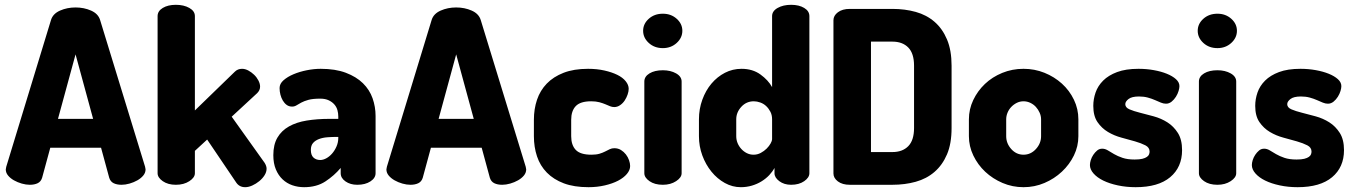

<svg xmlns="http://www.w3.org/2000/svg" viewBox="-20 -768 5631 798"><path d="M104 0Q88 0 70.5 -5Q53 -10 38 -18.5Q23 -27 13.5 -38.5Q4 -50 4 -64Q4 -67 6 -75L192 -685Q200 -711 229.5 -724Q259 -737 294 -737Q329 -737 358.5 -724Q388 -711 396 -685L583 -75Q585 -67 585 -64Q585 -50 575.5 -38.5Q566 -27 551 -18.5Q536 -10 518.5 -5Q501 0 485 0Q466 0 452.5 -6.5Q439 -13 434 -29L400 -154H189L155 -29Q150 -13 136.5 -6.5Q123 0 104 0ZM367 -274 294 -542 221 -274Z M943 -283 1080 -91Q1088 -78 1088 -67Q1088 -53 1079.5 -39.5Q1071 -26 1057.5 -15Q1044 -4 1028.5 3Q1013 10 999 10Q975 10 962 -9L841 -188L790 -141V-48Q790 -30 767 -15Q744 0 711 0Q678 0 656.5 -15Q635 -30 635 -48V-701Q635 -722 656.5 -735Q678 -748 711 -748Q744 -748 767 -735Q790 -722 790 -701V-309L956 -470Q968 -482 986 -482Q999 -482 1012 -475Q1025 -468 1036 -457.5Q1047 -447 1054 -433.5Q1061 -420 1061 -408Q1061 -393 1049 -381Z M1313 -482Q1374 -482 1417.5 -465.5Q1461 -449 1488.5 -422Q1516 -395 1528.5 -359.5Q1541 -324 1541 -286V-48Q1541 -28 1519.5 -14Q1498 0 1465 0Q1436 0 1416 -14Q1396 -28 1396 -48V-70Q1369 -38 1332.5 -14Q1296 10 1244 10Q1218 10 1195 2Q1172 -6 1154.5 -22.5Q1137 -39 1126.5 -64Q1116 -89 1116 -123Q1116 -167 1133 -196Q1150 -225 1181 -242.5Q1212 -260 1255 -267Q1298 -274 1350 -274H1386V-284Q1386 -297 1382.5 -310Q1379 -323 1370 -333.5Q1361 -344 1346.5 -351Q1332 -358 1311 -358Q1280 -358 1262 -353Q1244 -348 1232 -341.5Q1220 -335 1212 -330Q1204 -325 1194 -325Q1181 -325 1171.5 -332Q1162 -339 1155.5 -350Q1149 -361 1145.5 -374.5Q1142 -388 1142 -402Q1142 -420 1158.5 -434.5Q1175 -449 1200 -459.5Q1225 -470 1255 -476Q1285 -482 1313 -482ZM1386 -199H1382Q1361 -199 1341 -197.5Q1321 -196 1305.5 -190Q1290 -184 1281 -173.5Q1272 -163 1272 -145Q1272 -123 1283 -113Q1294 -103 1311 -103Q1323 -103 1336 -110Q1349 -117 1360 -129.5Q1371 -142 1378.5 -159Q1386 -176 1386 -195Z M1686 0Q1670 0 1652.5 -5Q1635 -10 1620 -18.5Q1605 -27 1595.5 -38.5Q1586 -50 1586 -64Q1586 -67 1588 -75L1774 -685Q1782 -711 1811.5 -724Q1841 -737 1876 -737Q1911 -737 1940.5 -724Q1970 -711 1978 -685L2165 -75Q2167 -67 2167 -64Q2167 -50 2157.5 -38.5Q2148 -27 2133 -18.5Q2118 -10 2100.5 -5Q2083 0 2067 0Q2048 0 2034.5 -6.5Q2021 -13 2016 -29L1982 -154H1771L1737 -29Q1732 -13 1718.5 -6.5Q1705 0 1686 0ZM1949 -274 1876 -542 1803 -274Z M2426 10Q2366 10 2323.5 -6Q2281 -22 2253 -50.5Q2225 -79 2212 -118Q2199 -157 2199 -202V-270Q2199 -315 2212 -353.5Q2225 -392 2252.5 -420.5Q2280 -449 2322.5 -465.5Q2365 -482 2424 -482Q2461 -482 2492 -475Q2523 -468 2545.5 -457Q2568 -446 2580.5 -430.5Q2593 -415 2593 -399Q2593 -388 2588.5 -375Q2584 -362 2576.5 -350.5Q2569 -339 2557.5 -331Q2546 -323 2533 -323Q2524 -323 2515.5 -326.5Q2507 -330 2496.5 -334.5Q2486 -339 2471.5 -343Q2457 -347 2437 -347Q2392 -347 2373 -327Q2354 -307 2354 -270V-202Q2354 -165 2373 -145Q2392 -125 2438 -125Q2458 -125 2471.5 -129Q2485 -133 2495.5 -138.5Q2506 -144 2514.5 -148Q2523 -152 2533 -152Q2549 -152 2561 -144.5Q2573 -137 2581.5 -126Q2590 -115 2594.5 -102Q2599 -89 2599 -78Q2599 -61 2585.5 -45Q2572 -29 2549 -17Q2526 -5 2494 2.5Q2462 10 2426 10Z M2735 -476Q2767 -476 2790 -463Q2813 -450 2813 -429V-48Q2813 -30 2790 -15Q2767 0 2735 0Q2701 0 2679.5 -15Q2658 -30 2658 -48V-429Q2658 -450 2679.5 -463Q2701 -476 2735 -476ZM2735 -711Q2769 -711 2792.5 -690Q2816 -669 2816 -640Q2816 -611 2792.5 -589.5Q2769 -568 2735 -568Q2700 -568 2676.5 -589.5Q2653 -611 2653 -640Q2653 -669 2676.5 -690Q2700 -711 2735 -711Z M3268 -748Q3301 -748 3322.5 -735Q3344 -722 3344 -701V-48Q3344 -30 3322.5 -15Q3301 0 3268 0Q3239 0 3219 -15Q3199 -30 3199 -48V-70Q3191 -55 3177.5 -40.5Q3164 -26 3145.5 -14.5Q3127 -3 3105 3.5Q3083 10 3059 10Q3024 10 2992.5 -7.5Q2961 -25 2937 -54.5Q2913 -84 2899 -122Q2885 -160 2885 -202V-272Q2885 -315 2899 -353.5Q2913 -392 2937 -420.5Q2961 -449 2993 -465.5Q3025 -482 3062 -482Q3108 -482 3140.5 -458.5Q3173 -435 3189 -406V-701Q3189 -722 3212 -735Q3235 -748 3268 -748ZM3040 -202Q3040 -187 3045.5 -173.5Q3051 -160 3061 -149Q3071 -138 3084 -131.5Q3097 -125 3112 -125Q3128 -125 3142 -132.5Q3156 -140 3166.5 -150.5Q3177 -161 3183 -172Q3189 -183 3189 -189V-272Q3189 -290 3182 -303.5Q3175 -317 3164.5 -327Q3154 -337 3140 -342Q3126 -347 3113 -347Q3082 -347 3061 -324Q3040 -301 3040 -272Z M3689 -731Q3741 -731 3786 -718.5Q3831 -706 3864 -677.5Q3897 -649 3916 -604Q3935 -559 3935 -495V-236Q3935 -171 3916 -126.5Q3897 -82 3864 -53.5Q3831 -25 3786 -12.5Q3741 0 3689 0H3512Q3481 0 3462.5 -14Q3444 -28 3444 -47V-684Q3444 -703 3462.5 -717Q3481 -731 3512 -731ZM3600 -595V-136H3689Q3731 -136 3755 -160.5Q3779 -185 3779 -236V-495Q3779 -546 3755 -570.5Q3731 -595 3689 -595Z M4234 -482Q4280 -482 4321 -465.5Q4362 -449 4393.5 -420.5Q4425 -392 4443.5 -353.5Q4462 -315 4462 -272V-202Q4462 -160 4443.5 -122Q4425 -84 4393.5 -54.5Q4362 -25 4321 -7.5Q4280 10 4234 10Q4188 10 4147 -7.5Q4106 -25 4075 -54Q4044 -83 4025.5 -121.5Q4007 -160 4007 -202V-272Q4007 -314 4025 -352Q4043 -390 4073.5 -419Q4104 -448 4145.5 -465Q4187 -482 4234 -482ZM4307 -272Q4307 -286 4301 -299.5Q4295 -313 4285.5 -323.5Q4276 -334 4262.5 -340.5Q4249 -347 4234 -347Q4219 -347 4206 -340.5Q4193 -334 4183 -323.5Q4173 -313 4167.5 -299.5Q4162 -286 4162 -272V-202Q4162 -172 4183 -148.5Q4204 -125 4234 -125Q4264 -125 4285.5 -148.5Q4307 -172 4307 -202Z M4696 -105Q4716 -105 4728 -108Q4740 -111 4747 -116Q4754 -121 4756 -127Q4758 -133 4758 -138Q4758 -155 4740.5 -164Q4723 -173 4697 -180.5Q4671 -188 4641 -196Q4611 -204 4585 -219.5Q4559 -235 4541.5 -260.5Q4524 -286 4524 -328Q4524 -356 4533.5 -383.5Q4543 -411 4565 -433Q4587 -455 4623 -468.5Q4659 -482 4712 -482Q4745 -482 4775.5 -476.5Q4806 -471 4829.5 -461.5Q4853 -452 4867.5 -439Q4882 -426 4882 -410Q4882 -402 4878.5 -390Q4875 -378 4867.5 -366Q4860 -354 4849.5 -345.5Q4839 -337 4826 -337Q4816 -337 4805 -341.5Q4794 -346 4780.5 -352Q4767 -358 4750.5 -362.5Q4734 -367 4714 -367Q4684 -367 4670.5 -356.5Q4657 -346 4657 -335Q4657 -321 4674.5 -313.5Q4692 -306 4718 -299.5Q4744 -293 4775 -284.5Q4806 -276 4832 -259.5Q4858 -243 4875.5 -215.5Q4893 -188 4893 -144Q4893 -73 4843.5 -31.5Q4794 10 4700 10Q4661 10 4626 2.5Q4591 -5 4565.5 -17.5Q4540 -30 4525 -47Q4510 -64 4510 -82Q4510 -91 4513.5 -102.5Q4517 -114 4524 -124.5Q4531 -135 4540 -142.5Q4549 -150 4561 -150Q4573 -150 4584.5 -143Q4596 -136 4610.5 -127.5Q4625 -119 4645.5 -112Q4666 -105 4696 -105Z M5040 -476Q5072 -476 5095 -463Q5118 -450 5118 -429V-48Q5118 -30 5095 -15Q5072 0 5040 0Q5006 0 4984.5 -15Q4963 -30 4963 -48V-429Q4963 -450 4984.5 -463Q5006 -476 5040 -476ZM5040 -711Q5074 -711 5097.5 -690Q5121 -669 5121 -640Q5121 -611 5097.5 -589.5Q5074 -568 5040 -568Q5005 -568 4981.5 -589.5Q4958 -611 4958 -640Q4958 -669 4981.5 -690Q5005 -711 5040 -711Z M5369 -105Q5389 -105 5401 -108Q5413 -111 5420 -116Q5427 -121 5429 -127Q5431 -133 5431 -138Q5431 -155 5413.5 -164Q5396 -173 5370 -180.5Q5344 -188 5314 -196Q5284 -204 5258 -219.5Q5232 -235 5214.5 -260.5Q5197 -286 5197 -328Q5197 -356 5206.5 -383.5Q5216 -411 5238 -433Q5260 -455 5296 -468.5Q5332 -482 5385 -482Q5418 -482 5448.5 -476.5Q5479 -471 5502.5 -461.5Q5526 -452 5540.5 -439Q5555 -426 5555 -410Q5555 -402 5551.5 -390Q5548 -378 5540.5 -366Q5533 -354 5522.5 -345.5Q5512 -337 5499 -337Q5489 -337 5478 -341.5Q5467 -346 5453.5 -352Q5440 -358 5423.5 -362.5Q5407 -367 5387 -367Q5357 -367 5343.5 -356.5Q5330 -346 5330 -335Q5330 -321 5347.5 -313.5Q5365 -306 5391 -299.5Q5417 -293 5448 -284.5Q5479 -276 5505 -259.5Q5531 -243 5548.5 -215.5Q5566 -188 5566 -144Q5566 -73 5516.5 -31.5Q5467 10 5373 10Q5334 10 5299 2.5Q5264 -5 5238.5 -17.5Q5213 -30 5198 -47Q5183 -64 5183 -82Q5183 -91 5186.5 -102.5Q5190 -114 5197 -124.5Q5204 -135 5213 -142.5Q5222 -150 5234 -150Q5246 -150 5257.5 -143Q5269 -136 5283.5 -127.5Q5298 -119 5318.5 -112Q5339 -105 5369 -105Z"/></svg>

Font: AkaAcidDosis
Style: ExtraBold
Weight: 800
Designer: Edgar Tolentino, Pablo Impallari, Igino Marini, Aka-Acid
Foundry: Edgar Tolentino, Pablo Impallari, Igino Marini, Aka-Acid
Version: Version 1.007